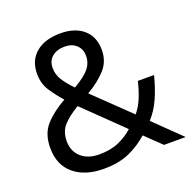

<svg xmlns="http://www.w3.org/2000/svg" viewBox="-129 -854 991 992"><g transform="rotate(-20 366.0 -357.5)"><path d="M304 -725Q384 -725 430.5 -684.5Q477 -644 477 -571Q477 -508 436.5 -464Q396 -420 334 -384L527 -198Q553 -229 569.5 -269.5Q586 -310 597 -357H686Q670 -293 646 -238Q622 -183 584 -142L730 0H611L524 -84Q477 -42 419 -16Q361 10 278 10Q175 10 114 -41Q53 -92 53 -186Q53 -263 94.5 -309.5Q136 -356 207 -396Q175 -432 147.5 -473Q120 -514 120 -569Q120 -643 169.5 -684Q219 -725 304 -725ZM301 -653Q259 -653 232.5 -631Q206 -609 206 -570Q206 -534 225 -503.5Q244 -473 280 -436Q339 -470 364.5 -500.5Q390 -531 390 -571Q390 -607 366 -630Q342 -653 301 -653ZM260 -341Q206 -309 175.5 -276Q145 -243 145 -189Q145 -134 182 -101Q219 -68 281 -68Q345 -68 391 -89Q437 -110 468 -139Z"/></g></svg>

Font: Noto Sans Tifinagh Hawad
Style: Regular
Weight: 400
Designer: JamraPatel
Foundry: JamraPatel LLC
Version: Version 2.006; ttfautohint (v1.8.4.7-5d5b)